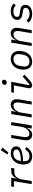

<svg xmlns="http://www.w3.org/2000/svg" viewBox="1985 -2804 831 4841"><g transform="rotate(-90 2400.5 -383.5)"><path d="M256 0 301.1 -269.2C311.1 -328.8 346.9 -371.1 360.1 -386C391 -421.9 427.9 -437.9 487.9 -437.9H576L589.1 -516H511C411.9 -516 360.1 -459.9 323.9 -377.8H318.9L342 -516H119L108 -448.9H252.8L177.9 0Z M877.1 12.1C986.2 12.1 1056.1 -40.1 1114 -134.9L1059.3 -169C1001.1 -87 958.1 -55 884.2 -55C776.3 -55 755 -122.2 755 -193.9C755 -196 755 -207 756 -217C1085.2 -225.9 1132.1 -316.1 1132.1 -388.8C1132.1 -479 1058.2 -528.1 957 -528.1C791.2 -528.1 673.3 -396 673.3 -209.2C673.3 -61.1 747.2 12.1 877.1 12.1ZM762.1 -271 763.1 -280.9C778.1 -398.1 846.2 -463.1 950.3 -463.1C1025.2 -463.1 1052.2 -427.9 1052.2 -386C1052.2 -335.9 1014.2 -279.1 762.1 -271ZM927.2 -612.9 974.1 -584.9 1103 -740.1 1035.2 -779.1Z M1579.2 0H1657.3L1743.3 -516H1665.1L1617.2 -230.8C1607.2 -171.9 1569.2 -126.1 1558.2 -112.9C1529.1 -78.8 1494.3 -57.2 1449.2 -57.2C1391.3 -57.2 1363.3 -95.2 1363.3 -155.9C1363.3 -166.9 1364.3 -187.1 1368.3 -210.9L1419.4 -516H1341.3L1289.4 -203.8C1285.2 -181.1 1283.4 -157 1283.4 -137.1C1283.4 -43 1337.4 12.1 1423.3 12.1C1506.4 12.1 1557.2 -40.1 1595.2 -122.2H1599.4Z M1937.5 0 1985.4 -285.2C1995.4 -344.1 2033.4 -389.9 2044.4 -403.1C2073.5 -437.1 2108.3 -459.2 2153.4 -459.2C2211.3 -459.2 2239.3 -421.2 2239.3 -360.1C2239.3 -349.1 2238.3 -328.8 2234.4 -305L2183.6 0H2261.4L2313.6 -312.1C2317.5 -334.9 2319.6 -359 2319.6 -378.9C2319.6 -473 2265.3 -528.1 2179.3 -528.1C2096.6 -528.1 2045.5 -475.9 2007.5 -394.2H2003.6L2023.4 -516H1945.3L1859.4 0Z M2740.4 -631C2780.5 -631 2801.5 -649.1 2806.5 -679C2808.6 -691.1 2810.7 -699.9 2810.7 -708.1C2810.7 -729 2795.5 -747.9 2752.5 -747.9C2712.7 -747.9 2691.4 -730.1 2686.4 -699.9C2684.7 -687.9 2682.5 -679 2682.5 -671.2C2682.5 -649.9 2697.4 -631 2740.4 -631ZM2482.6 -448.9H2668.7L2600.5 -96.9C2598.7 -84.9 2595.5 -70 2595.5 -57.2C2595.5 -17 2622.5 12.1 2672.6 12.1C2717.7 12.1 2754.6 -12.1 2848.7 -99.1L2939.6 -182.9L2892.4 -226.9L2695.7 -57.2L2672.6 -66.1L2759.6 -516H2493.6Z M3265.6 12.1C3417.6 12.1 3536.6 -112.9 3536.6 -310C3536.6 -438.9 3468.7 -528.1 3334.9 -528.1C3183.6 -528.1 3064.6 -403.1 3064.6 -206C3064.6 -77.1 3133.9 12.1 3265.6 12.1ZM3143.8 -182.9C3143.8 -195 3144.9 -209.9 3148.8 -234L3158.7 -294C3175.8 -396 3234.7 -459.9 3331.7 -459.9C3408.7 -459.9 3457.7 -420.1 3457.7 -333.1C3457.7 -321 3456.7 -306.1 3452.8 -282L3442.8 -221.9C3425.8 -120 3366.8 -56.1 3269.9 -56.1C3192.8 -56.1 3143.8 -95.9 3143.8 -182.9Z M3737.9 0 3785.9 -285.2C3795.8 -344.1 3833.8 -389.9 3844.8 -403.1C3873.9 -437.1 3908.7 -459.2 3953.8 -459.2C4011.7 -459.2 4039.8 -421.2 4039.8 -360.1C4039.8 -349.1 4038.7 -328.8 4034.8 -305L3984 0H4061.8L4114 -312.1C4117.9 -334.9 4120 -359 4120 -378.9C4120 -473 4065.7 -528.1 3979.8 -528.1C3897 -528.1 3845.9 -475.9 3807.9 -394.2H3804L3823.9 -516H3745.7L3659.8 0Z M4469.1 12.1C4606.9 12.1 4699.9 -54 4699.9 -160.9C4699.9 -263.1 4615.1 -279.1 4549 -290.1L4475.9 -301.8C4433.9 -308.9 4396 -320 4396 -370C4396 -426.1 4442.8 -462 4532 -462C4619 -462 4660.9 -427.9 4679 -400.9L4734 -448.9C4695 -497.9 4631 -528.1 4540.8 -528.1C4419 -528.1 4320 -473 4320 -364C4320 -268.1 4398.1 -242.9 4473 -231.9L4547.9 -220.9C4589.8 -214.8 4622.9 -201 4622.9 -153.1C4622.9 -90.9 4567.1 -54 4475.9 -54C4398.1 -54 4346.9 -81 4306.8 -131L4248.9 -84.9C4294 -23.1 4369 12.1 4469.1 12.1Z"/></g></svg>

Font: Margiela Mono Italic Italic
Style: Regular
Weight: 400
Designer: Mike Abbink, Paul van der Laan, Pieter van Rosmalen
Foundry: Bold Monday
Version: Version 2.003 2021